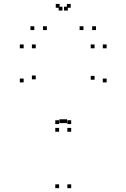

<svg xmlns="http://www.w3.org/2000/svg" viewBox="-20 -972 660 1002"><path d="M351.5 -284.5V-304.5H331.5V-284.5ZM536.5 -542V-562H516.5V-542ZM536.5 -720V-740H516.5V-720ZM473.5 -720V-740H453.5V-720ZM473.5 -556V-576H453.5V-556ZM310 -329.5V-349.5H290V-329.5ZM330 -329.5V-349.5H310V-329.5ZM166.5 -558V-578H146.5V-558ZM166.5 -720V-740H146.5V-720ZM103.5 -720V-740H83.5V-720ZM103.5 -542V-562H83.5V-542ZM288.5 -284.5V-304.5H268.5V-284.5ZM351.5 10V-10H331.5V10ZM351.5 -324.5V-344.5H331.5V-324.5ZM288.5 -324.5V-344.5H268.5V-324.5ZM288.5 10V-10H268.5V10ZM224.5 -815V-835H204.5V-815ZM334 -917V-937H314V-917ZM306 -917V-937H286V-917ZM415.5 -815V-835H395.5V-815ZM481 -815V-835H461V-815ZM349 -931.5V-951.5H329V-931.5ZM291 -931.5V-951.5H271V-931.5ZM159 -815V-835H139V-815Z"/></svg>

Font: Monaspace Krypton Dots Var
Style: Regular
Weight: 400
Designer: Riley Cran and the Lettermatic Team
Version: Version 1.100 (Monaspace Krypton Dots)